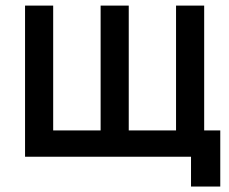

<svg xmlns="http://www.w3.org/2000/svg" viewBox="-20 -560 817 686"><path d="M662.5 106.5V0H69.5V-540H170V-94H339.5V-540H440V-94H609V-540H709.5V-94H767V106.5Z"/></svg>

Font: Manrope KiralyPet SmBd KiralyPet
Style: Regular
Weight: 600
Designer: Mikhail Sharanda
Foundry: Mikhail Sharanda
Version: Version 4.502